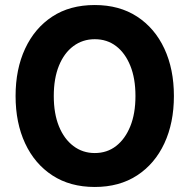

<svg xmlns="http://www.w3.org/2000/svg" viewBox="-20 -732 754 764"><path d="M357 12Q259 12 188.5 -34Q118 -80 80 -161.5Q42 -243 42 -350Q42 -457 80 -538.5Q118 -620 188 -666Q258 -712 357 -712Q455 -712 525.5 -666Q596 -620 634 -538.5Q672 -457 672 -350Q672 -243 634 -161.5Q596 -80 525.5 -34Q455 12 357 12ZM357 -123Q406 -123 442 -151Q478 -179 498.5 -229.5Q519 -280 519 -350Q519 -420 498.5 -470.5Q478 -521 442 -548.5Q406 -576 357 -576Q309 -576 272 -548.5Q235 -521 214.5 -470.5Q194 -420 194 -350Q194 -280 214.5 -229.5Q235 -179 272 -151Q309 -123 357 -123Z"/></svg>

Font: DM Sans 28pt Black
Style: Regular
Weight: 900
Version: Version 4.004;gftools[0.9.30]